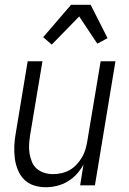

<svg xmlns="http://www.w3.org/2000/svg" viewBox="-20 -777 540 805"><path d="M171 8Q145 8 121 0Q97 -8 80.5 -25Q64 -42 54.5 -65.5Q45 -89 42 -114Q39 -139 40 -165Q41 -191 46 -218L96 -520H158L106 -209Q103 -189 102 -170Q101 -151 104 -133Q107 -115 114 -98Q121 -81 134.5 -69.5Q148 -58 165.5 -52.5Q183 -47 202 -47Q220 -47 238 -51Q256 -55 272 -64Q288 -73 301 -87Q314 -101 323.5 -117Q333 -133 338 -150Q343 -167 346 -185L402 -520H464L378 0H316L330 -87Q318 -65 301 -46.5Q284 -28 262.5 -15.5Q241 -3 217.5 2.5Q194 8 171 8ZM197 -590 161 -621 278 -757H360L431 -617L388 -594L312 -708Z"/></svg>

Font: Iosevka SS18 Light
Style: Italic
Weight: 300
Italic angle: -9°
Monospace: yes
Designer: Belleve Invis
Foundry: Belleve Invis
Version: Version 25.1.1; ttfautohint (v1.8.4)